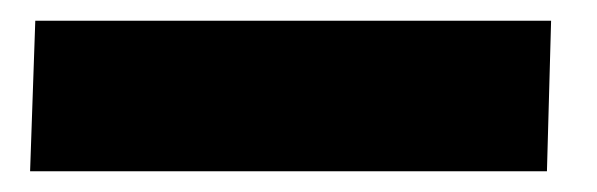

<svg xmlns="http://www.w3.org/2000/svg" viewBox="-20 5 575 185"><path d="M9 170 14 25H511L507 170Z"/></svg>

Font: Literata 72pt Black
Style: Italic
Weight: 900
Italic angle: -2°
Designer: Latin by Veronika Burian and Jose Scaglione. Greek by Irene Vlachou. Cyrillic by Vera Evstafieva
Foundry: TypeTogether
Version: Version 3.002